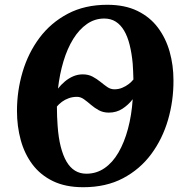

<svg xmlns="http://www.w3.org/2000/svg" viewBox="-20 -773 770 803"><path d="M328 10Q254 10 201.5 -15.5Q149 -41 115.8 -85.2Q82.5 -129.5 66.8 -187Q51 -244.5 51 -309Q51 -393 74.5 -472.2Q98 -551.5 145.2 -614.8Q192.5 -678 263.5 -715.5Q334.5 -753 429 -753Q502 -753 554.5 -727.5Q607 -702 640.2 -657.8Q673.5 -613.5 689.5 -556.8Q705.5 -500 705.5 -437Q706 -352 682.8 -272Q659.5 -192 612.5 -128.5Q565.5 -65 494.5 -27.5Q423.5 10 328 10ZM341 -46.5Q383.5 -46.5 417.2 -69.8Q451 -93 475.5 -135.2Q500 -177.5 515.2 -234.2Q530.5 -291 535 -358Q517 -334.5 492 -318.2Q467 -302 435 -302Q411.5 -302 393.2 -312Q375 -322 360 -335Q345 -348 331 -358Q317 -368 302 -368Q283.5 -368 267.5 -362.2Q251.5 -356.5 239 -347.2Q226.5 -338 218 -327.5Q218 -305.5 218.8 -285.2Q219.5 -265 221 -246.5Q224.5 -197 234 -159.8Q243.5 -122.5 258.2 -97.2Q273 -72 293.8 -59.2Q314.5 -46.5 341 -46.5ZM458.5 -399.5Q476 -399.5 491 -405.8Q506 -412 518 -421.2Q530 -430.5 538 -440.5Q537.5 -458.5 536.8 -475.2Q536 -492 535 -507Q531 -550.5 522.2 -585.5Q513.5 -620.5 499 -645Q484.5 -669.5 464 -682.5Q443.5 -695.5 416 -695.5Q376.5 -695.5 343.8 -672.8Q311 -650 286.2 -610Q261.5 -570 245.5 -516.8Q229.5 -463.5 222.5 -402.5Q235 -418.5 251 -432Q267 -445.5 286 -453.8Q305 -462 326 -462Q349.5 -462 367.2 -452.5Q385 -443 400 -430.8Q415 -418.5 428.8 -409Q442.5 -399.5 458.5 -399.5Z"/></svg>

Font: Merriweather 24pt ExtraBold
Style: Italic
Weight: 800
Italic angle: -7.8°
Version: Version 2.101